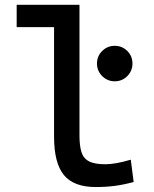

<svg xmlns="http://www.w3.org/2000/svg" viewBox="-20 -752 626 782"><path d="M370.1 9.8Q280.3 9.8 240.2 -39.1Q200.2 -87.9 200.2 -195.3V-641.6H47.9V-732.4H303.7V-200.2Q303.7 -159.2 311.5 -133.3Q319.3 -107.4 342 -95.2Q364.7 -83 409.2 -83Q449.7 -83 512.7 -101.6L524.4 -10.7Q484.9 0 448.5 4.9Q412.1 9.8 370.1 9.8ZM447.3 -420.9Q417.5 -420.9 396.2 -442.1Q375 -463.4 375 -493.2Q375 -523.4 396.2 -544.4Q417.5 -565.4 447.3 -565.4Q477.5 -565.4 498.5 -544.4Q519.5 -523.4 519.5 -493.2Q519.5 -463.4 498.5 -442.1Q477.5 -420.9 447.3 -420.9Z"/></svg>

Font: CaskaydiaMono NF
Style: Regular
Weight: 400
Designer: Aaron Bell
Foundry: Saja Typeworks
Version: Version 2111.001; ttfautohint (v1.8.4);Nerd Fonts 3.1.1